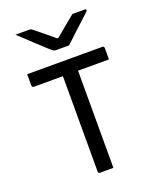

<svg xmlns="http://www.w3.org/2000/svg" viewBox="-169 -1045 938 1144"><g transform="rotate(-20 300.0 -472.5)"><path d="M349 -776Q339 -776 323 -776Q307 -776 290.5 -776Q274 -776 265 -776Q258 -776 252 -779.5Q246 -783 231 -796Q223 -804 204.5 -820.5Q186 -837 163 -858.5Q140 -880 116 -903Q92 -926 71 -945Q89 -945 111.5 -945Q134 -945 152 -945Q163 -945 168 -943.5Q173 -942 181 -935Q197 -923 233 -893Q269 -863 321 -820L267 -840Q284 -840 300 -840Q316 -840 332 -840L280 -819Q331 -862 367.5 -892Q404 -922 432 -945H507Q512 -945 514.5 -944.5Q517 -944 518 -942.5Q519 -941 519 -938Q519 -934 515.5 -930Q512 -926 496 -912Q483 -900 463.5 -882Q444 -864 422 -844Q400 -824 381 -805.5Q362 -787 349 -776ZM56 -700H533Q538 -700 541 -697Q544 -694 544 -689Q544 -669 544 -653Q544 -637 544 -616H67Q64 -616 61.5 -617.5Q59 -619 57.5 -621.5Q56 -624 56 -627Q56 -648 56 -664Q56 -680 56 -700ZM348 0Q327 0 306 0Q285 0 263 0Q258 0 255 -3Q252 -6 252 -11Q252 -93 252 -173.5Q252 -254 252 -334Q252 -414 252 -494Q252 -574 252 -656H356L348 -637Q348 -613 348 -587Q348 -561 348 -536Q348 -511 348 -486Q348 -422 348 -358.5Q348 -295 348 -231Q348 -167 348 -99Q348 -73 348 -48Q348 -23 348 0Z"/></g></svg>

Font: Recursive
Style: Regular
Weight: 400
Version: Version 1.085